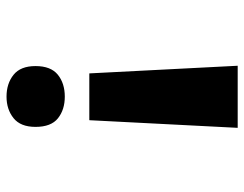

<svg xmlns="http://www.w3.org/2000/svg" viewBox="-102 -652 766 603"><g transform="rotate(90 281.5 -351.0)"><path d="M211 -248 187 -714H382L358 -248ZM284 12Q243 12 215.5 -10Q188 -32 188 -79Q188 -127 215 -149Q242 -171 284 -171Q325 -171 352 -149.5Q379 -128 379 -79Q379 -32 351.5 -10Q324 12 284 12Z"/></g></svg>

Font: Noto Sans Mono SemiCondensed Black
Style: Regular
Weight: 900
Width: 4
Designer: Monotype Design Team
Foundry: Monotype Imaging Inc.
Version: Version 2.014; ttfautohint (v1.8.4.7-5d5b)